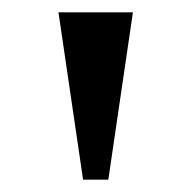

<svg xmlns="http://www.w3.org/2000/svg" viewBox="-20 -730 311 312"><path d="M115 -438 75 -710H196L156 -438Z"/></svg>

Font: Ibarra Real Nova Medium
Style: Regular
Weight: 500
Designer: Jose Maria Ribagorda & Octavio Pardo
Foundry: Jose Maria Ribagorda
Version: Version 2.000